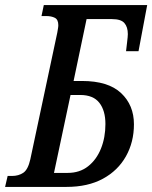

<svg xmlns="http://www.w3.org/2000/svg" viewBox="-40 -734 598 754"><path d="M-20 0 -10 -43H7Q33 -43 51.5 -55.5Q70 -68 79 -108L185 -606Q186 -613 187.5 -621Q189 -629 189 -635Q189 -657 175.5 -664Q162 -671 141 -671H123L132 -714H538L504 -533H455L459 -567Q462 -591 462 -600Q462 -628 448.5 -643.5Q435 -659 400 -659H300L249 -416H282Q385 -416 435.5 -368.5Q486 -321 486 -246Q486 -176 454.5 -120Q423 -64 364 -32Q305 0 221 0ZM275 -361H237L172 -55H226Q273 -55 306 -81Q339 -107 356.5 -150.5Q374 -194 374 -247Q374 -300 350 -330.5Q326 -361 275 -361Z"/></svg>

Font: Noto Serif ExtraCondensed Medium
Style: Italic
Weight: 500
Width: 2
Italic angle: -12°
Designer: Monotype Design Team
Foundry: Monotype Imaging Inc.
Version: Version 2.013; ttfautohint (v1.8.4.7-5d5b)